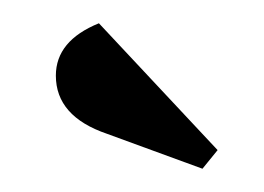

<svg xmlns="http://www.w3.org/2000/svg" viewBox="-20 -514 227 165"><path d="M154 -369 72 -399Q28 -414 28 -449Q28 -479 65 -494L167 -385Z"/></svg>

Font: Katibeh
Style: Regular
Weight: 400
Designer: Arabic design by Kourosh Beigpour, Latin design by Eduardo Tunni, engineering by Lasse Fister
Version: Version 1.0010g